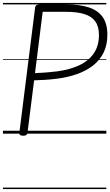

<svg xmlns="http://www.w3.org/2000/svg" viewBox="-20 -905 747 1300"><path d="M137 14Q108 14 111 -6L218 -856Q220 -866 227 -870.5Q234 -875 248 -875H429Q521 -875 582.5 -854.5Q644 -834 675.5 -789Q707 -744 707 -670Q707 -601 681.5 -549Q656 -497 609.5 -461Q563 -425 500.5 -403Q438 -381 365 -372Q326 -367 286.5 -364.5Q247 -362 211 -361L166 -5Q164 5 157.5 9.5Q151 14 137 14ZM217 -410Q241 -411 266 -412.5Q291 -414 317 -416.5Q343 -419 368 -422Q452 -433 515.5 -462.5Q579 -492 614.5 -543Q650 -594 650 -668Q650 -725 625.5 -759.5Q601 -794 551.5 -809.5Q502 -825 427 -825H269ZM0 365H700V375H0ZM0 -20H700V0H0ZM0 -505H700V-500H0ZM0 -885H700V-875H0Z"/></svg>

Font: Playwrite GB S Guides
Style: Italic
Weight: 400
Italic angle: -7.01216°
Designer: Veronika Burian, José Scaglione
Foundry: TypeTogether
Version: Version 1.002